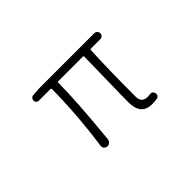

<svg xmlns="http://www.w3.org/2000/svg" viewBox="-75 -835 1150 1150"><g transform="rotate(-45 500.0 -260.0)"><path d="M707 12.7Q657.2 12.7 633.8 -14.2Q610.4 -41 610.4 -97.7Q610.4 -126 611.8 -190.9Q613.3 -255.9 614.7 -341.3Q616.2 -426.8 617.2 -477.5Q617.2 -482.4 613.3 -482.4H400.4Q396.5 -482.4 396.5 -477.5Q396.5 -321.3 367.2 -27.3Q366.2 -14.6 356.4 -6.3Q346.7 2 335 2Q322.3 1 314.5 -8.3Q306.6 -17.6 308.6 -29.3Q341.8 -266.6 342.8 -477.5Q342.8 -482.4 337.9 -482.4H238.3Q228.5 -482.4 222.2 -488.8Q215.8 -495.1 215.8 -504.9Q215.8 -514.6 222.2 -522Q228.5 -529.3 238.3 -529.3L290 -533.2H758.8Q769.5 -533.2 776.9 -525.4Q784.2 -517.6 784.2 -507.3Q784.2 -497.1 776.9 -489.7Q769.5 -482.4 758.8 -482.4H677.7Q673.8 -482.4 672.9 -477.5Q665 -324.2 665 -91.8Q665 -63.5 677.7 -50.3Q690.4 -37.1 716.8 -37.1Q723.6 -37.1 737.3 -39.1Q747.1 -41 754.9 -35.2Q762.7 -29.3 764.6 -19.5Q766.6 -9.8 761.7 -1.5Q756.8 6.8 747.1 8.8Q727.5 12.7 707 12.7Z"/></g></svg>

Font: Gen Jyuu Gothic L Monospace Light
Style: Regular
Weight: 300
Designer: [Source Han Sans]
Ryoko NISHIZUKA  (kana & ideographs); Paul D. Hunt (Latin, Greek & Cyrillic); Wenlong ZHANG  (bopomofo
Version: Version 1.002.20150607